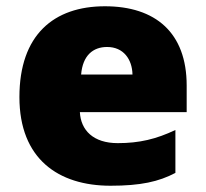

<svg xmlns="http://www.w3.org/2000/svg" viewBox="-20 -583 658 613"><path d="M315 -563C152 -563 42 -472 42 -273C42 -76 166 10 333 10C429 10 487 -3 540 -31V-168C479 -139 425 -126 356 -126C278 -126 238 -167 235 -225H576V-310C576 -479 476 -563 315 -563ZM322 -433C374 -433 402 -394 403 -345H239C244 -406 277 -433 322 -433Z"/></svg>

Font: Noto Sans Gujarati Black
Style: Regular
Weight: 900
Designer: Jelle Bosma - Monotype Design Team, Universal Thirst
Foundry: Monotype Imaging Inc.
Version: Version 2.106